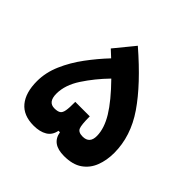

<svg xmlns="http://www.w3.org/2000/svg" viewBox="-160 -756 905 905"><g transform="rotate(45 293.0 -303.0)"><path d="M183.1 3.9Q114.7 3.9 80.3 -37.8Q45.9 -79.6 45.9 -155.8Q45.9 -213.4 70.6 -270.3Q95.2 -327.1 134.5 -380.1Q173.8 -433.1 217.3 -479Q201.2 -494.1 183.1 -510.7L264.2 -609.9Q402.8 -490.2 472.9 -387.7Q543 -285.2 543 -173.8Q543 -124.5 527.3 -84.2Q511.7 -43.9 477.3 -20Q442.9 3.9 385.7 3.9Q303.7 3.9 293 -62H283.2Q276.9 -27.8 250.5 -12Q224.1 3.9 183.1 3.9ZM285.2 -412.1Q231 -356.4 191.7 -296.4Q152.3 -236.3 152.3 -179.2Q152.3 -123 194.8 -123Q215.3 -123 225.8 -129.6Q236.3 -136.2 239.7 -155.8Q243.2 -175.3 242.7 -214.4H339.4Q339.4 -157.2 346.9 -140.1Q354.5 -123 382.8 -123Q429.2 -123 428.7 -173.3Q428.2 -223.1 393.6 -280Q358.9 -336.9 285.2 -412.1Z"/></g></svg>

Font: CaskaydiaCove NF SemiBold
Style: Regular
Weight: 600
Designer: Aaron Bell
Foundry: Saja Typeworks
Version: Version 2111.001; VTT 6.35;Nerd Fonts 3.2.1